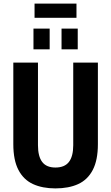

<svg xmlns="http://www.w3.org/2000/svg" viewBox="-20 -1035 618 1067"><path d="M288 12Q216 12 163.5 -12Q111 -36 82.5 -90.5Q54 -145 54 -234V-687H191V-228Q191 -166 214.5 -135Q238 -104 288 -104Q339 -104 363 -135Q387 -166 387 -228V-687H524V-234Q524 -145 495.5 -90.5Q467 -36 414.5 -12Q362 12 288 12ZM166 -761V-876H256V-761ZM322 -761V-876H412V-761ZM172 -936V-1015H405V-936Z"/></svg>

Font: Archivo Condensed
Style: Bold
Weight: 700
Width: 3
Designer: Hector Gatti
Foundry: Omnibus-Type
Version: Version 2.001